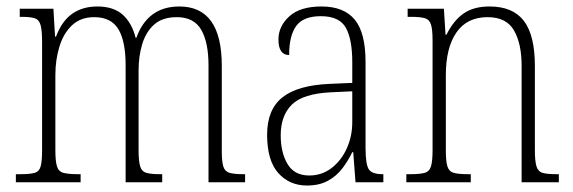

<svg xmlns="http://www.w3.org/2000/svg" viewBox="-20 -563 1770 593"><path d="M29 0V-25H42Q72 -25 86.5 -29Q101 -33 105.5 -49Q110 -65 110 -100V-433Q110 -468 105.5 -485Q101 -502 87.5 -506.5Q74 -511 46 -511H41V-536H145L150 -450H153Q171 -498 203 -520.5Q235 -543 281 -543Q330 -543 358.5 -518Q387 -493 399 -446H401Q436 -543 534 -543Q665 -543 665 -360V-96Q665 -63 670 -48Q675 -33 689.5 -29Q704 -25 733 -25H737V0H624V-361Q624 -432 601.5 -471Q579 -510 526 -510Q482 -510 456.5 -487.5Q431 -465 419.5 -427.5Q408 -390 408 -345V-99Q408 -65 413 -49Q418 -33 432.5 -29Q447 -25 475 -25H481V0H368V-361Q368 -436 345.5 -473Q323 -510 271 -510Q229 -510 202.5 -485Q176 -460 163.5 -419Q151 -378 151 -331V-99Q151 -65 156 -49Q161 -33 176.5 -29Q192 -25 222 -25H229V0Z M928 10Q874 10 839.5 -28.5Q805 -67 805 -147Q805 -225 852.5 -262.5Q900 -300 999 -304L1068 -307V-371Q1068 -442 1048 -477.5Q1028 -513 971 -513Q917 -513 895 -483Q873 -453 873 -393Q840 -393 840 -441Q840 -482 873.5 -512.5Q907 -543 973 -543Q1042 -543 1075.5 -502.5Q1109 -462 1109 -372V-107Q1109 -54 1119.5 -39.5Q1130 -25 1161 -25H1164V0H1078L1071 -93H1068Q1055 -66 1037 -42.5Q1019 -19 992.5 -4.5Q966 10 928 10ZM935 -21Q974 -21 1004 -44Q1034 -67 1051 -104.5Q1068 -142 1068 -186V-281L1003 -278Q916 -274 881.5 -240Q847 -206 847 -145Q847 -92 868 -56.5Q889 -21 935 -21Z M1235 0V-25H1247Q1276 -25 1291 -29Q1306 -33 1311 -49Q1316 -65 1316 -99V-438Q1316 -472 1311 -487.5Q1306 -503 1291.5 -507Q1277 -511 1249 -511H1239V-536H1351L1356 -456H1359Q1381 -500 1412 -521.5Q1443 -543 1492 -543Q1564 -543 1598 -498.5Q1632 -454 1632 -359V-99Q1632 -65 1637 -49Q1642 -33 1656 -29Q1670 -25 1699 -25H1706V0H1591V-361Q1591 -428 1567.5 -469Q1544 -510 1486 -510Q1422 -510 1389.5 -462.5Q1357 -415 1357 -331V-98Q1357 -64 1362 -48.5Q1367 -33 1382 -29Q1397 -25 1426 -25H1434V0Z"/></svg>

Font: Noto Serif Bengali Condensed ExtraLight
Style: Regular
Weight: 200
Width: 3
Designer: Juan Bruce, Universal Thirst, Indian Type Foundry and the Monotype Design Team.
Foundry: Monotype Imaging Inc.
Version: Version 2.003; ttfautohint (v1.8.4.7-5d5b)